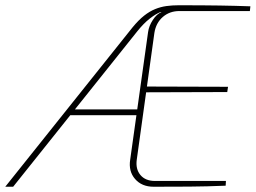

<svg xmlns="http://www.w3.org/2000/svg" viewBox="-50 -710 973 730"><path d="M629 -690Q723 -690 785 -689Q847 -688 902 -686L900 -668H632Q595 -668 569 -645.5Q543 -623 537 -585L470 -103Q465 -67 484 -44.5Q503 -22 539 -22H809L808 -4Q738 -1 670 -0.5Q602 0 534 0Q489 0 463.5 -29.5Q438 -59 445 -103L513 -588Q516 -611 531 -634Q546 -657 564 -664H560Q542 -657 519 -639Q496 -621 472 -591L0 0H-30L454 -606Q477 -634 498 -650.5Q519 -667 540 -675.5Q561 -684 583 -687Q605 -690 629 -690ZM484 -294 480 -272H203L220 -294ZM501 -381 817 -380 814 -360 498 -359Z"/></svg>

Font: Exo 2 Thin
Style: Italic
Weight: 250
Italic angle: -8°
Designer: Natanael Gama
Foundry: Natanael Gama
Version: Version 2.010